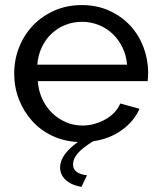

<svg xmlns="http://www.w3.org/2000/svg" viewBox="-20 -551 631 757"><path d="M301 186Q259 178 238 157.5Q217 137 217 109Q217 59 287 9Q231 6 185 -16Q139 -38 106 -75Q73 -112 54.5 -159.5Q36 -207 36 -261Q36 -316 55.5 -365Q75 -414 110.5 -451Q146 -488 195 -509.5Q244 -531 303 -531Q362 -531 410.5 -509Q459 -487 493 -450.5Q527 -414 545.5 -365.5Q564 -317 564 -265Q564 -254 563.5 -245Q563 -236 562 -231H129Q132 -192 147 -160Q162 -128 186 -105Q210 -82 240.5 -69Q271 -56 305 -56Q329 -56 352 -62.5Q375 -69 395 -80Q415 -91 430.5 -107Q446 -123 454 -143L530 -122Q508 -72 459.5 -37.5Q411 -3 347 6Q305 32 286.5 53.5Q268 75 268 97Q268 134 323 140ZM481 -296Q478 -333 462.5 -364.5Q447 -396 423.5 -418Q400 -440 369 -452.5Q338 -465 303 -465Q268 -465 237 -452.5Q206 -440 182.5 -417.5Q159 -395 144.5 -364Q130 -333 127 -296Z"/></svg>

Font: IngvarSans
Style: Regular
Weight: 500
Version: Version 3.000